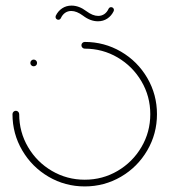

<svg xmlns="http://www.w3.org/2000/svg" viewBox="-20 -669 609 689"><path d="M88.9 -443Q88.9 -448.1 92.4 -451.7Q95.9 -455.2 100.7 -455.2Q105.9 -455.2 109.4 -451.7Q113 -448.1 113 -443Q113 -437.8 109.4 -434.4Q105.9 -431.1 100.7 -431.1Q95.9 -431.1 92.4 -434.6Q88.9 -438.1 88.9 -443ZM272.2 -506.7Q272.2 -511.5 275.7 -515Q279.3 -518.5 284.1 -518.5Q354.4 -518.5 414.1 -483.7Q473.7 -448.9 508.5 -389.3Q543.3 -329.6 543.3 -259.3Q543.3 -188.9 508.5 -129.3Q473.7 -69.6 414.1 -34.8Q354.4 0 284.1 0Q213.7 0 154.3 -34.8Q94.8 -69.6 59.8 -129.3Q24.8 -188.9 24.8 -259.3Q24.8 -264.4 28.5 -268Q32.2 -271.5 37 -271.5Q41.9 -271.5 45.4 -267.8Q48.9 -264.1 48.9 -259.3Q48.9 -195.2 80.6 -141.3Q112.2 -87.4 166.3 -55.7Q220.4 -24.1 284.1 -24.1Q348.1 -24.1 402 -55.7Q455.9 -87.4 487.6 -141.3Q519.3 -195.2 519.3 -259.3Q519.3 -323.3 487.6 -377.2Q455.9 -431.1 402 -462.8Q348.1 -494.4 284.1 -494.4Q279.3 -494.4 275.7 -498Q272.2 -501.5 272.2 -506.7ZM378.9 -643.3Q383 -643.3 385.9 -640.4Q388.9 -637.4 388.9 -633.3Q388.9 -631.5 388.1 -629.3Q380 -612.2 365.2 -602.4Q350.4 -592.6 331.5 -592.6Q304.4 -592.6 278.1 -612.6Q255.2 -629.6 235.9 -629.6Q223.3 -629.6 213.7 -623Q204.1 -616.3 198.5 -604.1Q195.6 -598.1 189.3 -598.1Q185.2 -598.1 182.2 -601.1Q179.3 -604.1 179.3 -608.1Q179.3 -610 180 -612.2Q188.1 -629.3 203 -639.1Q217.8 -648.9 236.7 -648.9Q263.7 -648.9 290 -628.9Q313 -611.9 332.2 -611.9Q344.8 -611.9 354.4 -618.5Q364.1 -625.2 369.6 -637.4Q372.6 -643.3 378.9 -643.3Z"/></svg>

Font: 26F Galaxy Sans Thin
Style: Regular
Weight: 100
Designer: C₂₉H₂₅N₃O₅
Version: Version 1.100